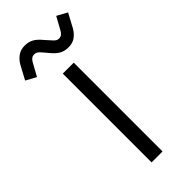

<svg xmlns="http://www.w3.org/2000/svg" viewBox="-254 -705 743 743"><g transform="rotate(-45 118.0 -333.5)"><path d="M148 0H88V-486H148ZM36 -598 8 -547 -34 -570 -4 -626Q6 -644 22 -655.5Q38 -667 60 -667Q81 -667 96.5 -658.5Q112 -650 130 -628Q144 -612 153.5 -602Q163 -592 173 -592Q183 -592 189 -597Q195 -602 200 -611L228 -662L270 -639L240 -583Q230 -565 214.5 -553.5Q199 -542 176 -542Q155 -542 139.5 -550.5Q124 -559 106 -581Q93 -597 83.5 -607Q74 -617 63 -617Q53 -617 47 -612Q41 -607 36 -598Z"/></g></svg>

Font: Space Grotesk Variable Light
Style: Regular
Weight: 300
Designer: Florian Karsten
Foundry: Florian Karsten
Version: Version 2.000